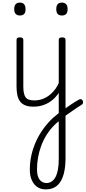

<svg xmlns="http://www.w3.org/2000/svg" viewBox="-20 -802 658 1474"><path d="M237 17Q199 17 173.5 6.5Q148 -4 133.5 -24Q119 -44 113 -72.5Q107 -101 107 -137V-496Q107 -506 113 -510.5Q119 -515 132 -515Q146 -515 152.5 -510.5Q159 -506 159 -496V-137Q159 -82 175.5 -56.5Q192 -31 243 -31Q252 -31 256.5 -23.5Q261 -16 260.5 -7Q260 2 254.5 9.5Q249 17 237 17ZM133 -683Q111 -683 100 -695.5Q89 -708 89 -732Q89 -757 100 -769.5Q111 -782 133 -782Q154 -782 165 -769.5Q176 -757 176 -732Q177 -707 165.5 -695Q154 -683 133 -683ZM235 17Q224 17 218.5 9.5Q213 2 213.5 -7Q214 -16 221 -23.5Q228 -31 241 -31Q278 -31 309 -43Q340 -55 364 -75Q388 -95 406 -120Q424 -145 434 -172Q438 -183 447 -182.5Q456 -182 462 -174.5Q468 -167 465 -157Q454 -124 434 -93Q414 -62 385.5 -37Q357 -12 319 2.5Q281 17 235 17ZM458 47Q474 36 490 24.5Q506 13 522.5 2Q539 -9 555.5 -19.5Q572 -30 587 -38Q597 -43 604 -40Q611 -37 615 -29Q619 -21 617.5 -12Q616 -3 606 3Q591 12 573.5 23.5Q556 35 537.5 48Q519 61 500.5 74Q482 87 466 98ZM331 652Q294 652 267 634Q240 616 224.5 582Q209 548 209 501Q209 444 221 390Q233 336 256 285Q279 234 312 188Q345 142 388 102Q399 93 410 84Q421 75 431 66V-496Q431 -506 437.5 -510.5Q444 -515 457 -515Q471 -515 477 -510.5Q483 -506 483 -496V411Q483 470 473.5 515.5Q464 561 445 591.5Q426 622 397.5 637Q369 652 331 652ZM337 603Q359 603 376.5 591.5Q394 580 406 557.5Q418 535 424.5 501Q431 467 431 421V129Q422 135 414 143Q406 151 398 158Q364 192 339 231.5Q314 271 297.5 314.5Q281 358 272.5 404.5Q264 451 264 500Q264 532 272.5 555Q281 578 297.5 590.5Q314 603 337 603ZM455 -683Q433 -683 422.5 -695Q412 -707 412 -732Q412 -757 422.5 -769.5Q433 -782 455 -782Q477 -782 488 -769.5Q499 -757 499 -732Q499 -707 488 -695Q477 -683 455 -683Z"/></svg>

Font: Playwrite CL ExtraLight
Style: Regular
Weight: 200
Designer: Veronika Burian, José Scaglione
Foundry: TypeTogether
Version: Version 1.002